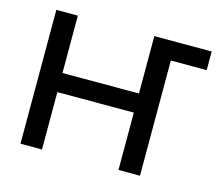

<svg xmlns="http://www.w3.org/2000/svg" viewBox="-85 -668 889 776"><g transform="rotate(15 360.0 -280.0)"><path d="M60 0V-560H150V-320H470V-560H710V-482H560V0H470V-240H150V0Z"/></g></svg>

Font: Tektur
Style: Regular
Weight: 400
Designer: Adam Jagosz
Foundry: Adam Jagosz
Version: Version 1.005;gftools[0.9.30]